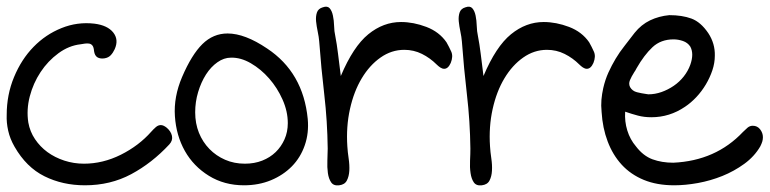

<svg xmlns="http://www.w3.org/2000/svg" viewBox="-20 -553 2297 573"><path d="M0 -210Q0 -270.5 22 -323.2Q43.9 -376 80.1 -413.1Q116.2 -450.2 163.6 -469.2Q210.9 -488.3 261.7 -482.4Q300.8 -477.5 317.9 -456.1Q335 -434.6 322.3 -406.2Q317.4 -395.5 310.5 -388.2Q303.7 -380.9 292 -378.9Q279.3 -377 271 -381.8Q262.7 -386.7 260.7 -400.4Q259.8 -412.1 255.9 -417Q252 -421.9 246.1 -422.9Q240.2 -423.8 233.4 -422.9Q226.6 -421.9 220.7 -420.9Q185.5 -417 154.3 -394Q123 -371.1 101.1 -337.9Q79.1 -304.7 68.8 -265.1Q58.6 -225.6 64.5 -187.5Q69.3 -160.2 84.5 -137.7Q99.6 -115.2 121.6 -99.1Q143.6 -83 171.9 -73.7Q200.2 -64.5 230.5 -64.5Q287.1 -64.5 340.8 -91.3Q394.5 -118.2 431.6 -160.2Q438.5 -168 445.3 -173.8Q452.1 -179.7 460 -179.7Q467.8 -179.7 477.5 -171.9Q490.2 -161.1 493.2 -147.5Q496.1 -133.8 485.4 -122.1Q433.6 -66.4 371.6 -33.2Q309.6 0 233.4 0Q167 0 112.8 -26.9Q58.6 -53.7 23.4 -115.2Q9.8 -138.7 4.4 -163.1Q-1 -187.5 0 -210Z M523.4 -323.2Q551.8 -389.6 584 -421.4Q616.2 -453.1 659.2 -453.1Q710.9 -453.1 777.3 -408.2Q884.8 -336.9 898.4 -198.2Q902.3 -156.2 889.6 -119.6Q877 -83 851.1 -56.6Q825.2 -30.3 788.6 -15.1Q752 0 708 0Q649.4 0 603.5 -28.3Q557.6 -56.6 531.7 -102.5Q505.9 -148.4 502 -206.1Q498 -263.7 523.4 -323.2ZM562.5 -217.8Q562.5 -184.6 573.7 -156.7Q585 -128.9 605 -108.4Q625 -87.9 651.9 -76.2Q678.7 -64.5 710.9 -64.5Q739.3 -64.5 762.7 -73.7Q786.1 -83 802.7 -99.1Q819.3 -115.2 829.1 -137.2Q838.9 -159.2 838.9 -185.5Q838.9 -220.7 823.2 -255.9Q807.6 -291 783.2 -318.8Q758.8 -346.7 728.5 -364.3Q698.2 -381.8 668.9 -380.9Q648.4 -380.9 628.9 -367.2Q609.4 -353.5 594.7 -330.6Q580.1 -307.6 571.3 -278.3Q562.5 -249 562.5 -217.8Z M943.4 -531.2Q957 -536.1 963.9 -528.3Q970.7 -520.5 973.6 -506.3Q976.6 -492.2 977.1 -475.6Q977.5 -459 980.5 -446.3Q985.4 -420.9 988.8 -392.6Q992.2 -364.3 997.1 -326.2Q1034.2 -414.1 1079.1 -450.7Q1124 -487.3 1176.8 -487.3Q1213.9 -487.3 1252.4 -472.7Q1291 -458 1312.5 -426.8Q1320.3 -413.1 1326.7 -398.9Q1333 -384.8 1325.2 -365.2Q1317.4 -347.7 1305.7 -347.7Q1299.8 -347.7 1293.9 -351.6Q1288.1 -355.5 1283.2 -360.4Q1263.7 -379.9 1239.3 -392.1Q1214.8 -404.3 1186.5 -404.3Q1148.4 -404.3 1115.7 -381.3Q1083 -358.4 1059.6 -319.3Q1036.1 -280.3 1024.4 -227.5Q1012.7 -174.8 1016.6 -116.2Q1017.6 -99.6 1020.5 -80.1Q1023.4 -60.5 1022.5 -43.5Q1021.5 -26.4 1015.1 -14.2Q1008.8 -2 992.2 0Q975.6 2 968.3 -8.8Q960.9 -19.5 958.5 -36.6Q956.1 -53.7 957 -73.7Q958 -93.8 958 -109.4Q957 -191.4 947.8 -270.5Q938.5 -349.6 932.6 -429.7Q931.6 -442.4 928.2 -458.5Q924.8 -474.6 923.3 -489.3Q921.9 -503.9 925.8 -515.6Q929.7 -527.3 943.4 -531.2Z M1369.1 -531.2Q1382.8 -536.1 1389.6 -528.3Q1396.5 -520.5 1399.4 -506.3Q1402.3 -492.2 1402.8 -475.6Q1403.3 -459 1406.2 -446.3Q1411.1 -420.9 1414.6 -392.6Q1418 -364.3 1422.9 -326.2Q1460 -414.1 1504.9 -450.7Q1549.8 -487.3 1602.5 -487.3Q1639.6 -487.3 1678.2 -472.7Q1716.8 -458 1738.3 -426.8Q1746.1 -413.1 1752.4 -398.9Q1758.8 -384.8 1751 -365.2Q1743.2 -347.7 1731.4 -347.7Q1725.6 -347.7 1719.7 -351.6Q1713.9 -355.5 1709 -360.4Q1689.5 -379.9 1665 -392.1Q1640.6 -404.3 1612.3 -404.3Q1574.2 -404.3 1541.5 -381.3Q1508.8 -358.4 1485.4 -319.3Q1461.9 -280.3 1450.2 -227.5Q1438.5 -174.8 1442.4 -116.2Q1443.4 -99.6 1446.3 -80.1Q1449.2 -60.5 1448.2 -43.5Q1447.3 -26.4 1440.9 -14.2Q1434.6 -2 1418 0Q1401.4 2 1394 -8.8Q1386.7 -19.5 1384.3 -36.6Q1381.8 -53.7 1382.8 -73.7Q1383.8 -93.8 1383.8 -109.4Q1382.8 -191.4 1373.5 -270.5Q1364.3 -349.6 1358.4 -429.7Q1357.4 -442.4 1354 -458.5Q1350.6 -474.6 1349.1 -489.3Q1347.7 -503.9 1351.6 -515.6Q1355.5 -527.3 1369.1 -531.2Z M1780.3 -290Q1786.1 -315.4 1795.9 -336.9Q1805.7 -358.4 1817.4 -377.9Q1829.1 -397.5 1843.8 -416Q1858.4 -434.6 1874 -455.1Q1893.6 -479.5 1919.9 -492.2Q1946.3 -504.9 1977.5 -507.8Q2015.6 -507.8 2043.5 -497.6Q2071.3 -487.3 2093.8 -454.1Q2114.3 -422.9 2113.3 -386.7Q2113.3 -365.2 2106 -343.3Q2098.6 -321.3 2086.4 -300.8Q2074.2 -280.3 2058.1 -263.2Q2042 -246.1 2024.4 -234.4Q1978.5 -203.1 1923.8 -203.1Q1902.3 -203.1 1883.8 -208Q1865.2 -212.9 1845.7 -219.7Q1843.8 -190.4 1852.1 -163.6Q1860.4 -136.7 1877.9 -116.2Q1899.4 -87.9 1927.2 -77.6Q1955.1 -67.4 1989.3 -67.4Q2116.2 -73.2 2197.3 -159.2Q2204.1 -166 2210.9 -171.9Q2217.8 -177.7 2226.6 -177.7Q2240.2 -177.7 2248.5 -167Q2256.8 -156.2 2256.8 -143.6Q2256.8 -136.7 2254.9 -130.4Q2252.9 -124 2249 -116.2Q2231.4 -85.9 2201.2 -64Q2170.9 -42 2135.7 -27.8Q2100.6 -13.7 2063 -6.8Q2025.4 0 1992.2 0Q1940.4 0 1901.4 -16.1Q1862.3 -32.2 1835.4 -61.5Q1808.6 -90.8 1793.5 -130.9Q1778.3 -170.9 1775.4 -218.8Q1773.4 -238.3 1774.9 -255.4Q1776.4 -272.5 1780.3 -290ZM1860.4 -293Q1867.2 -281.2 1880.9 -277.8Q1894.5 -274.4 1908.2 -272.5Q1910.2 -272.5 1911.6 -272Q1913.1 -271.5 1915 -271.5Q1934.6 -271.5 1954.1 -278.3Q1973.6 -285.2 1990.7 -296.9Q2007.8 -308.6 2020.5 -324.7Q2033.2 -340.8 2040 -359.4Q2051.8 -392.6 2040 -414.1Q2032.2 -425.8 2018.1 -430.7Q2003.9 -435.5 1990.2 -435.5Q1952.1 -435.5 1927.2 -412.1Q1902.3 -388.7 1879.9 -349.6Q1876 -341.8 1873 -337.9Q1864.3 -324.2 1859.9 -313.5Q1855.5 -302.7 1860.4 -293Z"/></svg>

Font: Scriphy
Style: Regular
Weight: 400
Designer: Ala M. Lockhart
Foundry: Ala M. Lockhart
Version: Version 1.0 2021